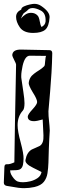

<svg xmlns="http://www.w3.org/2000/svg" viewBox="-46 -815 308 1003"><path d="M80 168Q73 168 65.5 167.5Q58 167 50 166L-11 156Q-26 153 -26 139L-23 58Q-23 41 -8 43Q5 44 29 33Q31 -135 38 -477Q38 -483 28 -502Q18 -521 18 -527Q20 -557 65 -556L212 -553Q227 -553 227 -537Q226 -485 223 -435Q220 -385 216 -338Q208 -243 207 -234Q207 -208 210 -184Q212 -170 212.5 -157.5Q213 -145 214 -133Q214 -133 211.5 -91Q209 -49 207 35Q206 64 202 90Q198 116 183 135Q168 154 134 162Q106 168 80 168ZM74 137Q92 137 112.5 132Q133 127 150 115.5Q167 104 171 84Q171 83 128 62Q84 41 87 21Q94 -19 120 -34Q131 -39 141.5 -43.5Q152 -48 162 -53Q183 -66 181 -108L177 -191Q146 -182 132 -182Q99 -182 99 -206Q99 -211 105 -220.5Q111 -230 124 -244Q148 -270 148 -282Q148 -297 125 -333Q114 -351 109 -363Q104 -375 104 -380Q106 -411 132 -430Q145 -440 159 -448.5Q173 -457 185 -469Q189 -473 190 -496Q192 -520 195 -523L110 -524Q84 -524 72 -471Q69 -456 67 -443Q65 -430 65 -419Q65 -415 65 -411Q65 -407 66 -403L76 -335Q82 -296 82 -276Q82 -263 80 -252.5Q78 -242 73 -237Q46 -207 46 -161Q46 -129 62 -71Q78 -11 77 14L76 31Q74 64 55 71Q46 75 7 75Q7 86 12 96Q17 106 26 117Q37 130 47.5 133.5Q58 137 74 137ZM127 -643Q77 -643 57 -673Q38 -701 38 -727Q38 -752 65 -765Q65 -775 79 -781.5Q93 -788 109.5 -791.5Q126 -795 133 -795Q153 -795 169 -784Q215 -753 213 -724Q210 -677 190.5 -660Q171 -643 127 -643ZM171 -674Q190 -684 192 -702Q195 -747 165 -761Q141 -773 124 -773Q113 -773 105 -768Q100 -763 93 -757Q86 -751 77 -745Q74 -741 70.5 -734Q67 -727 63 -718Q73 -730 86.5 -739Q100 -748 116 -748Q138 -748 151 -733Q158 -725 161.5 -704Q165 -683 171 -674Z"/></svg>

Font: Moo Lah Lah
Style: Regular
Weight: 400
Designer: Robert E. Leuschke
Foundry: Robert E. Leuschke
Version: Version 1.010; ttfautohint (v1.8.3)